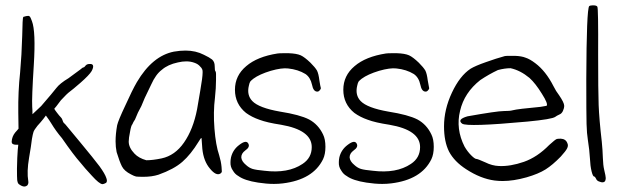

<svg xmlns="http://www.w3.org/2000/svg" viewBox="-20 -681 2314 713"><path d="M66.4 -618.2Q78.1 -622.1 85 -622.1Q88.9 -622.1 91.8 -618.2Q93.8 -615.2 98.6 -602.5Q113.3 -564.5 105.5 -439.5Q97.7 -317.4 99.6 -284.2Q100.6 -275.4 100.6 -256.8Q109.4 -264.6 132.8 -287.1Q176.8 -337.9 189.5 -354.5Q202.1 -371.1 234.4 -390.6Q269.5 -417 278.3 -422.9Q287.1 -430.7 290 -430.7Q293 -430.7 298.8 -438.5Q303.7 -443.4 312.5 -443.4Q322.3 -444.3 325.2 -438.5Q328.1 -431.6 320.3 -417Q311.5 -402.3 279.3 -374Q249 -347.7 239.3 -340.8Q228.5 -333 206.1 -308.6Q183.6 -278.3 181.6 -277.3Q181.6 -275.4 191.4 -262.7Q200.2 -251 207 -244.1Q210 -241.2 211.9 -235.4Q213.9 -228.5 216.8 -224.6Q221.7 -220.7 224.6 -216.8Q244.1 -193.4 277.3 -153.3Q329.1 -90.8 349.6 -63.5Q370.1 -35.2 375 -19.5Q377 -13.7 377 -9.8Q377 -4.9 374 -2Q365.2 2.9 360.4 2.9Q348.6 2 321.3 -28.3Q293.9 -57.6 279.3 -76.2Q253.9 -104.5 210 -168Q187.5 -194.3 169.9 -223.6Q164.1 -233.4 150.4 -252Q148.4 -249 141.6 -240.2Q130.9 -226.6 119.1 -213.9Q107.4 -199.2 104.5 -191.4Q101.6 -182.6 98.6 -165Q95.7 -139.6 87.9 -94.7Q79.1 -43 85 -8.8Q86.9 1 81.1 7.8Q76.2 11.7 70.3 11.7Q61.5 11.7 48.8 2Q44.9 -2.9 43.9 -11.7Q43 -21.5 43 -54.7Q43.9 -100.6 45.9 -124Q46.9 -130.9 47.9 -143.6Q45.9 -143.6 38.1 -143.6Q31.2 -143.6 27.3 -146.5Q23.4 -148.4 23.4 -155.3Q24.4 -173.8 36.1 -188.5Q41 -193.4 43 -196.3Q45.9 -200.2 48.8 -203.1Q48.8 -223.6 47.9 -262.7Q46.9 -340.8 54.7 -412.1Q60.5 -476.6 62.5 -547.9Q63.5 -614.3 66.4 -618.2Z M626 -489.3Q648.4 -493.2 668.9 -493.2Q707 -493.2 737.3 -477.5Q757.8 -467.8 767.6 -460Q777.3 -451.2 777.3 -435.5Q777.3 -418 780.3 -416Q783.2 -414.1 782.2 -383.8Q782.2 -354.5 778.3 -318.4Q771.5 -264.6 776.4 -203.1Q781.2 -141.6 793.9 -104.5Q800.8 -82 802.7 -61.5Q803.7 -51.8 803.7 -45.9Q803.7 -43.9 803.7 -43Q802.7 -39.1 797.9 -36.1Q782.2 -27.3 759.8 -54.7Q736.3 -82 731.4 -127.9Q728.5 -163.1 728.5 -167Q728.5 -172.9 719.7 -158.2Q718.8 -157.2 717.8 -155.3Q688.5 -107.4 657.2 -80.1Q626 -52.7 568.4 -32.2Q543.9 -24.4 512.7 -24.4Q492.2 -24.4 485.4 -25.4Q477.5 -27.3 466.8 -33.2Q441.4 -45.9 432.6 -63.5Q423.8 -81.1 413.1 -116.2Q409.2 -134.8 409.2 -156.2Q409.2 -183.6 415 -215.8Q418.9 -233.4 445.3 -289.1Q470.7 -345.7 488.3 -376Q545.9 -473.6 626 -489.3ZM701.2 -448.2Q687.5 -453.1 671.9 -453.1Q657.2 -453.1 640.6 -449.2Q603.5 -441.4 581.1 -421.9Q569.3 -413.1 559.6 -399.4Q549.8 -385.7 542 -368.2Q542 -368.2 517.6 -317.4Q513.7 -307.6 504.9 -287.1Q495.1 -267.6 492.2 -262.7Q485.4 -246.1 481.4 -237.3Q474.6 -227.5 471.7 -219.7Q466.8 -214.8 462.9 -191.4Q458 -168 458 -155.3Q458 -132.8 479.5 -110.4Q495.1 -93.8 523.4 -85.9Q546.9 -85.9 580.1 -92.8Q629.9 -103.5 663.1 -151.4Q697.3 -200.2 711.9 -275.4Q714.8 -293 723.6 -343.8Q732.4 -394.5 732.4 -411.1Q732.4 -412.1 732.4 -413.1Q733.4 -424.8 723.6 -433.6Q715.8 -443.4 701.2 -448.2Z M1010.7 -482.4Q1017.6 -483.4 1033.2 -483.4Q1041 -483.4 1051.8 -483.4Q1081.1 -482.4 1096.7 -475.6Q1111.3 -468.8 1132.8 -448.2Q1150.4 -430.7 1157.2 -418.9Q1163.1 -407.2 1166 -382.8Q1169.9 -358.4 1170.9 -356.4Q1172.9 -351.6 1168 -346.7Q1164.1 -340.8 1158.2 -340.8Q1143.6 -340.8 1138.7 -366.2Q1132.8 -393.6 1114.3 -406.2Q1086.9 -422.9 1049.8 -426.8Q1026.4 -429.7 985.4 -418Q943.4 -405.3 920.9 -388.7Q912.1 -381.8 909.2 -377.9Q906.2 -373 904.3 -363.3Q895.5 -328.1 917 -305.7Q941.4 -280.3 1019.5 -266.6Q1093.8 -254.9 1127.9 -237.3Q1162.1 -218.8 1179.7 -181.6Q1188.5 -164.1 1188.5 -135.7Q1188.5 -108.4 1179.7 -89.8Q1142.6 -13.7 1030.3 0Q1014.6 2 997.1 2Q969.7 2 938.5 -2.9Q887.7 -10.7 865.2 -27.3Q852.5 -34.2 844.7 -47.9Q835 -61.5 835.9 -79.1Q835.9 -86.9 837.9 -96.7Q844.7 -125 868.2 -142.6Q894.5 -163.1 902.3 -147.5Q909.2 -134.8 890.6 -122.1Q876 -111.3 876 -96.7Q877 -82 893.6 -68.4Q905.3 -57.6 918 -53.7Q930.7 -49.8 961.9 -46.9Q1049.8 -36.1 1103.5 -72.3Q1137.7 -94.7 1137.7 -134.8Q1137.7 -198.2 1023.4 -217.8Q971.7 -225.6 943.4 -236.3Q915 -246.1 893.6 -261.7Q852.5 -294.9 852.5 -347.7Q852.5 -400.4 894.5 -435.5Q935.5 -470.7 1010.7 -482.4Z M1413.1 -482.4Q1419.9 -483.4 1435.5 -483.4Q1443.4 -483.4 1454.1 -483.4Q1483.4 -482.4 1499 -475.6Q1513.7 -468.8 1535.2 -448.2Q1552.7 -430.7 1559.6 -418.9Q1565.4 -407.2 1568.4 -382.8Q1572.3 -358.4 1573.2 -356.4Q1575.2 -351.6 1570.3 -346.7Q1566.4 -340.8 1560.5 -340.8Q1545.9 -340.8 1541 -366.2Q1535.2 -393.6 1516.6 -406.2Q1489.3 -422.9 1452.1 -426.8Q1428.7 -429.7 1387.7 -418Q1345.7 -405.3 1323.2 -388.7Q1314.5 -381.8 1311.5 -377.9Q1308.6 -373 1306.6 -363.3Q1297.9 -328.1 1319.3 -305.7Q1343.8 -280.3 1421.9 -266.6Q1496.1 -254.9 1530.3 -237.3Q1564.5 -218.8 1582 -181.6Q1590.8 -164.1 1590.8 -135.7Q1590.8 -108.4 1582 -89.8Q1544.9 -13.7 1432.6 0Q1417 2 1399.4 2Q1372.1 2 1340.8 -2.9Q1290 -10.7 1267.6 -27.3Q1254.9 -34.2 1247.1 -47.9Q1237.3 -61.5 1238.3 -79.1Q1238.3 -86.9 1240.2 -96.7Q1247.1 -125 1270.5 -142.6Q1296.9 -163.1 1304.7 -147.5Q1311.5 -134.8 1293 -122.1Q1278.3 -111.3 1278.3 -96.7Q1279.3 -82 1295.9 -68.4Q1307.6 -57.6 1320.3 -53.7Q1333 -49.8 1364.3 -46.9Q1452.1 -36.1 1505.9 -72.3Q1540 -94.7 1540 -134.8Q1540 -198.2 1425.8 -217.8Q1374 -225.6 1345.7 -236.3Q1317.4 -246.1 1295.9 -261.7Q1254.9 -294.9 1254.9 -347.7Q1254.9 -400.4 1296.9 -435.5Q1337.9 -470.7 1413.1 -482.4Z M1854.5 -472.7Q1857.4 -473.6 1871.1 -473.6Q1879.9 -473.6 1892.6 -473.6Q1917 -472.7 1931.6 -466.8Q1947.3 -461.9 1967.8 -446.3Q2006.8 -417 2035.2 -361.3Q2044.9 -341.8 2055.7 -328.1Q2075.2 -299.8 2075.2 -288.1Q2075.2 -279.3 2070.3 -268.6Q2065.4 -258.8 2057.6 -255.9Q2046.9 -251 2042 -247.1Q2030.3 -238.3 1938.5 -229.5Q1715.8 -209 1696.3 -221.7Q1675.8 -237.3 1715.8 -249Q1826.2 -268.6 1850.6 -268.6Q1874 -268.6 1883.8 -271.5Q1902.3 -276.4 1987.3 -284.2Q2006.8 -288.1 2009.8 -288.1Q2016.6 -294.9 1992.2 -333Q1968.8 -371.1 1946.3 -391.6Q1912.1 -419.9 1876 -427.7Q1854.5 -427.7 1829.1 -420.9Q1795.9 -405.3 1763.7 -383.8Q1704.1 -336.9 1688.5 -269.5Q1671.9 -202.1 1705.1 -136.7Q1715.8 -118.2 1729.5 -104.5Q1743.2 -90.8 1749 -90.8Q1753.9 -90.8 1782.2 -78.1Q1807.6 -65.4 1833 -64.5Q1875 -62.5 1925.8 -80.1Q1975.6 -97.7 2019.5 -142.6Q2042 -163.1 2047.9 -165Q2053.7 -166 2062.5 -166Q2081.1 -165 2086.9 -149.4Q2088.9 -145.5 2088.9 -140.6Q2088.9 -135.7 2085.9 -129.9Q2081.1 -120.1 2062.5 -99.6Q2032.2 -68.4 2005.9 -51.8Q1979.5 -35.2 1935.5 -22.5Q1886.7 -8.8 1846.7 -8.8Q1831.1 -8.8 1816.4 -10.7Q1764.6 -17.6 1710.9 -52.7Q1667 -81.1 1647.5 -118.2Q1628.9 -155.3 1628.9 -211.9Q1628.9 -274.4 1658.2 -336.9Q1687.5 -399.4 1727.5 -425.8Q1745.1 -436.5 1784.2 -450.2Q1822.3 -463.9 1854.5 -472.7Z M2168 -658.2Q2171.9 -661.1 2180.7 -661.1Q2181.6 -661.1 2183.6 -661.1Q2195.3 -661.1 2198.2 -656.2Q2202.1 -652.3 2201.2 -477.5Q2201.2 -342.8 2203.1 -291Q2205.1 -238.3 2214.8 -154.3Q2217.8 -125 2218.8 -93.8Q2219.7 -67.4 2223.6 -50.8Q2229.5 -26.4 2229.5 -19.5Q2229.5 -11.7 2225.6 -6.8Q2222.7 -3.9 2216.8 -3.9Q2212.9 -3.9 2208 -5.9Q2196.3 -8.8 2193.4 -17.6Q2189.5 -25.4 2186.5 -25.4Q2181.6 -25.4 2176.8 -44.9Q2171.9 -65.4 2170.9 -90.8Q2168.9 -125 2163.1 -161.1Q2159.2 -184.6 2158.2 -220.7Q2157.2 -256.8 2157.2 -387.7Q2158.2 -646.5 2168 -658.2Z"/></svg>

Font: Yahfie
Style: Heavy
Weight: 600
Designer: Joe Palazzolo
Foundry: jozolo LLC
Version: Version 001.000